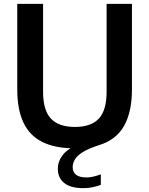

<svg xmlns="http://www.w3.org/2000/svg" viewBox="-20 -760 774 996"><path d="M412.5 216Q346 216 313 189.2Q280 162.5 280 115.5Q280 76.5 306.5 42.8Q333 9 400 -16.5L391.5 9.5H368.5Q265 9.5 199 -23.8Q133 -57 101.2 -125Q69.5 -193 69.5 -297V-740H203.5V-284Q203.5 -188 244 -144.8Q284.5 -101.5 368.5 -101.5Q452.5 -101.5 492.8 -144.8Q533 -188 533 -284V-740H664.5V-297Q664.5 -180 623.8 -107.2Q583 -34.5 493.5 -7Q439 10.5 409.5 29Q380 47.5 368.5 67.2Q357 87 357 107Q357 132.5 374.5 146.5Q392 160.5 429 160.5Q445 160.5 463 156.5Q481 152.5 503 144.5V199Q482.5 206.5 460.5 211.2Q438.5 216 412.5 216Z"/></svg>

Font: Encode Sans SC Condensed Thin SemiBold
Style: Regular
Weight: 600
Version: Version 3.002